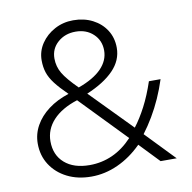

<svg xmlns="http://www.w3.org/2000/svg" viewBox="-81 -796 893 892"><g transform="rotate(-10 365.5 -350.0)"><path d="M280 15Q215.5 15 166 -10Q116.5 -35 88.2 -78.8Q60 -122.5 60 -179Q60 -224 82 -263.5Q104 -303 144.5 -333.5Q185 -364 241 -382Q204 -418 183 -445.5Q162 -473 153.5 -499Q145 -525 145 -557Q145 -600 169.2 -636Q193.5 -672 233.5 -693.5Q273.5 -715 321 -715Q372.5 -715 412.8 -694.2Q453 -673.5 476 -637.2Q499 -601 499 -554Q499 -495 454.2 -448.8Q409.5 -402.5 327 -368L517 -174Q545.5 -211 571.5 -260.8Q597.5 -310.5 619 -375H674Q659.5 -330 640.8 -288Q622 -246 599.5 -208Q577 -170 552 -137L684 0H608L519 -93Q466.5 -40.5 405.2 -12.8Q344 15 280 15ZM281 -39Q338 -39 388.8 -61.8Q439.5 -84.5 483 -131L275 -346Q200 -322 160 -278.8Q120 -235.5 120 -179Q120 -114.5 163 -76.8Q206 -39 281 -39ZM293 -403Q366 -429.5 402.5 -467.2Q439 -505 439 -552Q439 -599.5 406.2 -630.2Q373.5 -661 323 -661Q273 -661 239 -631Q205 -601 205 -555Q205 -517 224 -484.8Q243 -452.5 293 -403Z"/></g></svg>

Font: Geologica-Sharp
Style: Regular
Weight: 100
Designer: Sindre Bremnes, Frode Helland
Foundry: Monokrom Skriftforlag AS
Version: Version 1.010;gftools[0.9.28]